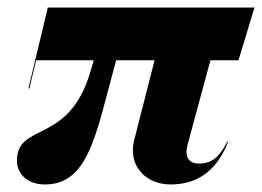

<svg xmlns="http://www.w3.org/2000/svg" viewBox="-20 -480 696 510"><path d="M99 10C202 10 229 -95 268 -243L288.5 -320H390.5L336 -106C320 -41 366 10 433 10C511 10 558 -33 586 -103L584.5 -104.5C565.5 -69.5 548 -45.5 508.5 -45.5C484.5 -45.5 468.5 -59.5 478.5 -96.5L539 -320H613.5L656 -460H107L55.5 -245H58L76 -320H229L220 -289C163 -94.5 25 -156 25 -53C25 -18 53 10 99 10Z"/></svg>

Font: Bodoni* 72pt
Style: Bold Italic
Weight: 700
Italic angle: -13°
Version: Version 2.3